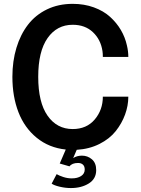

<svg xmlns="http://www.w3.org/2000/svg" viewBox="-20 -768 731 998"><path d="M405.8 41Q435.5 41 457.8 60.1Q480 79.1 480 116.2Q480 161.6 441.7 185.5Q403.3 209.5 348.6 209.5Q319.3 209.5 289.8 202.4Q260.3 195.3 248.5 186.5L274.4 137.2Q286.6 144.5 308.6 151.9Q330.6 159.2 353 159.2Q382.8 159.2 401.6 147Q420.4 134.8 420.4 113.3Q420.4 96.2 410.9 87.6Q401.4 79.1 385.7 79.1Q354.5 79.1 341.3 96.7L290.5 82L321.8 9.3Q234.4 0 170.9 -51.8Q107.4 -103.5 75.9 -184.8Q44.4 -266.1 44.4 -368.7Q44.4 -450.2 65.4 -519.5Q86.4 -588.9 125.5 -639.6Q164.6 -690.4 224.1 -719.2Q283.7 -748 357.9 -748Q417.5 -748 467.8 -729.7Q518.1 -711.4 552.2 -680.4Q586.4 -649.4 608.4 -611.8Q630.4 -574.2 639.6 -532.2Q647 -502 647 -472.2H514.6Q514.6 -488.8 512.7 -502Q503.9 -562 463.1 -600.6Q422.4 -639.2 357.9 -639.2Q275.9 -639.2 227.3 -570.1Q178.7 -501 178.7 -368.7Q178.7 -235.8 227.3 -166.5Q275.9 -97.2 357.9 -97.2Q430.2 -97.2 472.4 -147Q514.6 -196.8 514.6 -265.6H647Q647 -218.8 630.1 -172.6Q613.3 -126.5 581.5 -86.4Q549.8 -46.4 497.1 -19.8Q444.3 6.8 378.9 10.7L360.4 53.7Q379.9 41 405.8 41Z"/></svg>

Font: Epilogue SemiBold
Style: Regular
Weight: 600
Designer: Tyler Finck
Foundry: Etcetera Type Co
Version: Version 2.112